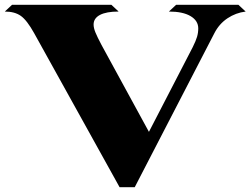

<svg xmlns="http://www.w3.org/2000/svg" viewBox="-30 -763 1041 798"><path d="M771 -567Q784 -593 789 -610Q794 -627 794 -645Q794 -677 762 -696Q730 -715 672 -715L702 -743H961L991 -715Q950 -710 915.5 -687Q881 -664 861 -625L530 15H467L112 -625Q82 -679 56.5 -697Q31 -715 -10 -715L20 -743H433L463 -715Q412 -715 385.5 -701Q359 -687 359 -661Q359 -647 366.5 -628.5Q374 -610 392 -576L589 -215Z"/></svg>

Font: FFF_Oezguer-Guendem
Style: Bold
Weight: 700
Designer: bBox Type GmbH
Foundry: bBox Type GmbH
Version: Version 1.004